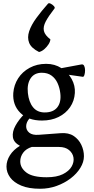

<svg xmlns="http://www.w3.org/2000/svg" viewBox="-20 -904 580 1185"><path d="M341 -480 481 -506Q494 -509 499.5 -497.5Q505 -486 505 -470Q505 -454 501 -441.5Q497 -429 491 -430L351 -450ZM103 -4Q64 -25 59.5 -58Q55 -91 75.5 -128.5Q96 -166 132 -202L162 -173Q142 -150 141.5 -125.5Q141 -101 160.5 -85Q180 -69 219 -72L354 -82Q403 -86 434.5 -65Q466 -44 482 -10Q498 24 498 60Q498 96 476 132Q454 168 416 197Q378 226 329.5 243.5Q281 261 228 261Q157 261 111 241.5Q65 222 42.5 191Q20 160 20 124Q20 88 41.5 54Q63 20 103 -4ZM105 92Q105 132 143 161Q181 190 268 190Q330 190 368 171Q406 152 422 124Q438 96 433.5 68.5Q429 41 406 22Q383 3 344 3H176Q141 14 123 38.5Q105 63 105 92ZM239 -160Q153 -160 105 -208Q57 -256 62 -330Q66 -380 92 -420.5Q118 -461 163 -485.5Q208 -510 265 -510Q318 -510 359 -483.5Q400 -457 422.5 -416Q445 -375 442 -330Q439 -281 412.5 -242.5Q386 -204 341.5 -182Q297 -160 239 -160ZM256 -210Q309 -210 334 -242Q359 -274 352 -330Q348 -363 335 -391.5Q322 -420 298 -437.5Q274 -455 238 -455Q192 -455 169 -420.5Q146 -386 152 -330Q158 -274 184 -242Q210 -210 256 -210ZM291 -661Q290 -647 279.5 -630.5Q269 -614 253.5 -600.5Q238 -587 221 -583Q173 -607 160 -639.5Q147 -672 160 -711Q173 -750 204.5 -793Q236 -836 276 -881Q281 -887 292.5 -881.5Q304 -876 312.5 -866.5Q321 -857 316 -851Q280 -805 262.5 -772Q245 -739 251 -713Q257 -687 291 -661Z"/></svg>

Font: Anvers
Style: Regular
Weight: 400
Designer: Ishtar van Looy
Version: Version 1.000